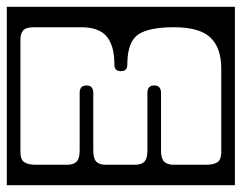

<svg xmlns="http://www.w3.org/2000/svg" viewBox="-40 -524 710 564"><path d="M-20 -504H650V20H-20ZM60 -444Q34.5 -444 27.2 -433.5Q20 -423 20 -410V-78Q20 -55.5 31 -47.8Q42 -40 65 -40H157Q176 -40 185 -49.2Q194 -58.5 194 -81V-251Q194 -273 214 -273Q234 -273 234 -251V-81Q234 -58.5 242.8 -49.2Q251.5 -40 271 -40H356Q375.5 -40 384.2 -49.2Q393 -58.5 393 -81V-251Q393 -273 413 -273Q433 -273 433 -251V-81Q433 -58.5 442.2 -49.2Q451.5 -40 470 -40H565Q588.5 -40 599.2 -47.8Q610 -55.5 610 -78V-322Q610 -383.5 578 -413.8Q546 -444 471 -444Q398.5 -444 366.8 -423.2Q335 -402.5 334 -338V-334Q334 -315 315 -315Q296 -315 296 -334V-338Q295.5 -390.5 273 -417.2Q250.5 -444 198 -444Z"/></svg>

Font: Honk Rounded
Style: Regular
Weight: 400
Designer: Noopur Datye & Yesha Goshar
Foundry: Ek Type
Version: Version 1.000